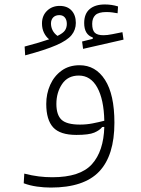

<svg xmlns="http://www.w3.org/2000/svg" viewBox="-20 -616 626 853"><path d="M205.6 217.3Q175.8 217.3 144.3 212.9Q112.8 208.5 85.4 198.2L87.9 155.3Q122.6 164.1 151.9 167.7Q181.2 171.4 212.4 171.4Q336.4 171.4 388.4 113.5Q440.4 55.7 443.4 -52.2L434.1 -51.8Q422.9 -37.1 398.9 -26.9Q375 -16.6 319.3 -16.6Q247.1 -16.6 216.3 -50Q185.5 -83.5 185.5 -154.3Q185.5 -199.7 202.9 -238.8Q220.2 -277.8 253.4 -302Q286.6 -326.2 333.5 -326.2Q404.8 -326.2 446.5 -261.2Q488.3 -196.3 488.3 -70.8Q488.3 74.7 420.7 146Q353 217.3 205.6 217.3ZM443.4 -79.6Q441.4 -174.3 412.1 -227.3Q382.8 -280.3 330.1 -280.3Q281.2 -280.3 255.9 -242.7Q230.5 -205.1 230.5 -154.3Q230.5 -105.5 253.4 -84Q276.4 -62.5 335.4 -62.5Q364.7 -62.5 391.8 -67.9Q418.9 -73.2 443.4 -79.6ZM91.8 -370.1 89.4 -409.2Q124.5 -418.5 151.4 -426.5Q178.2 -434.6 198.2 -441.4Q184.1 -452.6 175.3 -470.7Q166.5 -488.8 166.5 -511.7Q166.5 -546.4 189 -568.1Q211.4 -589.8 245.1 -589.8Q278.8 -589.8 297.9 -569.3Q316.9 -548.8 316.9 -514.2Q316.9 -483.4 297.9 -460Q278.8 -436.5 230.2 -415.3Q181.6 -394 91.8 -370.1ZM349.1 -398.9 344.7 -431.6 392.1 -443.4V-449.7Q354 -462.4 354 -513.7Q354 -554.7 378.2 -575.4Q402.3 -596.2 445.8 -596.2Q476.6 -596.2 504.4 -587.4L502.4 -557.1Q490.2 -559.1 479 -560.8Q467.8 -562.5 452.6 -562.5Q418 -562.5 403.8 -549.1Q389.6 -535.6 389.6 -510.3Q389.6 -481.9 401.1 -470.7Q412.6 -459.5 439.9 -459.5Q456.5 -459.5 479 -464.1Q501.5 -468.8 523.9 -473.1L528.8 -439.9ZM235.4 -456.5Q260.7 -468.8 268.8 -481.2Q276.9 -493.7 276.9 -509.8Q276.9 -527.8 268.1 -538.3Q259.3 -548.8 243.7 -548.8Q226.1 -548.8 216.3 -538.6Q206.5 -528.3 206.5 -511.7Q206.5 -496.1 213.4 -481.9Q220.2 -467.8 235.4 -456.5Z"/></svg>

Font: Cascadia Mono ExtraLight
Style: Regular
Weight: 200
Monospace: yes
Designer: Aaron Bell
Foundry: Saja Typeworks
Version: Version 2404.023; ttfautohint (v1.8.4)